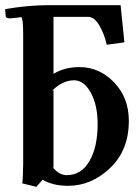

<svg xmlns="http://www.w3.org/2000/svg" viewBox="-35 -703 537 739"><path d="M170.9 -57.1 167 -60.1Q191.9 -29.3 221.2 -28.8Q278.3 -28.8 309.6 -83.5Q340.8 -138.2 340.8 -225.1Q340.8 -298.3 314.5 -346.2Q288.1 -394 250 -394Q205.1 -394 165 -353L170.9 -356ZM149.9 -683.1H429.2L443.8 -540L376 -530.8Q366.2 -572.8 347.2 -605.5Q328.1 -638.2 303.2 -638.2H170.9V-418.9Q213.9 -444.8 271 -444.8Q347.2 -444.8 404.1 -386Q460.9 -327.1 460.9 -237.8Q460.9 -125 388.9 -56.4Q316.9 12.2 227.1 12.2Q168.9 12.2 128.9 -11.2L105 16.1L50.8 2.9Q53.7 -20 54.2 -74.2V-569.8Q54.2 -632.8 46.9 -637.2Q45.9 -637.2 34.9 -635.5Q23.9 -633.8 18.1 -633.8Q-10.7 -628.9 -13.2 -641.1L-15.1 -668Q74.7 -683.1 149.9 -683.1Z"/></svg>

Font: Linux Libertine
Style: Bold
Weight: 700
Designer: Philipp H. Poll
Foundry: Philipp H. Poll
Version: Version 5.0.3